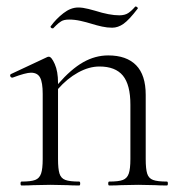

<svg xmlns="http://www.w3.org/2000/svg" viewBox="-20 -569 555 589"><path d="M492 0Q469 0 456 -1L404 -2L351 -1Q338 0 315 0Q312 0 312 -6Q312 -12 315 -12Q344 -12 357 -17Q370 -22 375 -36.5Q380 -51 380 -81V-248Q380 -309 357 -337Q334 -365 285 -365Q253 -365 219.5 -346.5Q186 -328 158 -296V-81Q158 -51 162.5 -36.5Q167 -22 180.5 -17Q194 -12 223 -12Q226 -12 226 -6Q226 0 223 0Q200 0 187 -1L135 -2L82 -1Q69 0 46 0Q43 0 43 -6Q43 -12 46 -12Q75 -12 88 -17Q101 -22 106 -36.5Q111 -51 111 -81V-281Q111 -316 103 -331Q95 -346 75 -346Q59 -346 19 -331H17Q13 -331 11.5 -335.5Q10 -340 14 -342L125 -394Q127 -395 130 -395Q138 -395 148 -372.5Q158 -350 158 -315V-311Q198 -357 235 -378Q272 -399 312 -399Q368 -399 397.5 -369Q427 -339 427 -278V-81Q427 -51 431.5 -36.5Q436 -22 449.5 -17Q463 -12 492 -12Q495 -12 495 -6Q495 0 492 0ZM395 -549H396Q399 -549 401.5 -546.5Q404 -544 402 -542Q376 -508 359 -496Q342 -484 324 -484Q309 -484 293 -487.5Q277 -491 261 -496Q245 -501 227 -505Q209 -509 192 -509Q176 -509 167.5 -503.5Q159 -498 152.5 -491.5Q146 -485 143 -482H141Q138 -482 136 -484.5Q134 -487 136 -489Q152 -511 174.5 -528.5Q197 -546 220 -546Q234 -546 251.5 -541.5Q269 -537 272 -536Q316 -522 346 -522Q363 -522 373.5 -529Q384 -536 395 -549Z"/></svg>

Font: Cormorant Infant Light
Style: Regular
Weight: 300
Designer: Christian Thalmann (Catharsis Fonts)
Version: Version 3.000